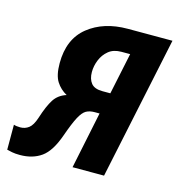

<svg xmlns="http://www.w3.org/2000/svg" viewBox="-129 -623 659 707"><g transform="rotate(15 201.0 -269.0)"><path d="M8.8 6.8Q-9.3 6.8 -21.2 4.4Q-33.2 2 -41 0V-95.2Q-31.2 -91.8 -16.1 -91.8Q2 -91.8 16.1 -102.5Q30.3 -113.3 40 -143.1Q55.2 -190.9 71.3 -216.1Q87.4 -241.2 118.2 -251Q93.3 -264.6 78.1 -288.3Q63 -312 63 -357.9Q63 -450.2 122.3 -497.6Q181.6 -544.9 272.9 -544.9H442.9L328.1 0H208L252.9 -216.8H233.9Q215.3 -216.8 202.1 -209.5Q189 -202.1 176.3 -178.5Q163.6 -154.8 146 -105Q123.5 -40.5 90.3 -16.8Q57.1 6.8 8.8 6.8ZM242.2 -298.8H272L305.2 -457H272Q242.2 -457 223.4 -441.7Q204.6 -426.3 195.3 -403.3Q186 -380.4 186 -356.9Q186 -330.6 198.7 -314.7Q211.4 -298.8 242.2 -298.8Z"/></g></svg>

Font: Open Sans Condensed
Style: Bold Italic
Weight: 700
Width: 3
Italic angle: -12°
Designer: Monotype Design Team
Foundry: Monotype Imaging Inc.
Version: Version 3.003; ttfautohint (v1.8.4)